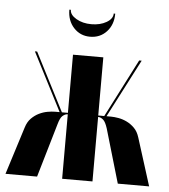

<svg xmlns="http://www.w3.org/2000/svg" viewBox="-55 -717 673 763"><g transform="rotate(5 281.5 -336.0)"><path d="M380 -215Q372 -240 363 -248Q354 -256 345 -257H342V0H221V-257H218Q209 -256 200 -248Q191 -240 184 -215L121 0H-5L55 -190Q62 -213 76 -227Q90 -241 106.5 -249Q123 -257 140 -260Q157 -263 170 -263H188L69 -495H78L197 -263H221V-495H342V-263H366L485 -495H495L375 -263H393Q406 -263 423 -260Q440 -257 456.5 -249Q473 -241 487 -227Q501 -213 508 -190L568 0H443ZM368 -672H374Q374 -628 348 -600Q322 -572 282 -572Q243 -572 217 -600Q191 -628 191 -672H197Q197 -652 222.5 -637Q248 -622 283 -622Q318 -622 343 -636.5Q368 -651 368 -672Z"/></g></svg>

Font: Moniqa Black Display
Style: Regular
Weight: 900
Designer: Rajesh Rajput
Foundry: Rajesh Rajput
Version: Version 1.000